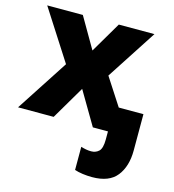

<svg xmlns="http://www.w3.org/2000/svg" viewBox="-116 -646 902 994"><g transform="rotate(15 334.5 -149.5)"><path d="M467.8 250C528.8 250 572.8 232.9 600.1 198.2C627.4 163.6 641.1 117.7 641.1 61V-133.8H508.8L414.1 -279.8L588.9 -548.8H397.9L300.8 -383.8L205.1 -548.8H14.2L187 -279.8L4.9 0H195.8L300.8 -178.2L405.8 0H486.8V43C486.8 74.2 481.4 95.2 470.7 106C459.5 116.7 445.8 122.1 429.2 122.1C409.2 122.1 394 118.7 374 112.8V236.8C397.9 245.1 434.6 250 467.8 250Z"/></g></svg>

Font: Noto Reveo Sans
Style: Regular
Weight: 800
Designer: Monotype Design Team
Foundry: Monotype Imaging Inc.
Version: Version 2.007